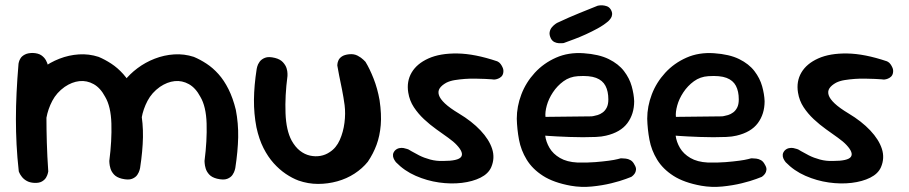

<svg xmlns="http://www.w3.org/2000/svg" viewBox="-20 -702 3484 736"><path d="M447 -17Q427 -22 417 -33Q407 -44 403.5 -56Q400 -68 399.5 -76.5Q399 -85 399 -85Q409 -163 407 -228.5Q405 -294 383 -331Q365 -365 339 -379.5Q313 -394 284.5 -391Q256 -388 228 -369Q197 -347 180.5 -315.5Q164 -284 158 -250.5Q152 -217 151 -186Q151 -156 151 -133.5Q151 -111 152 -94Q153 -77 153 -64Q153 -64 153 -59Q153 -54 150 -47Q147 -40 139 -34Q131 -28 115 -27Q101 -26 90 -33Q79 -40 72.5 -47.5Q66 -55 66 -55Q56 -72 55 -88Q54 -104 55 -125Q56 -146 52 -176Q49 -213 49.5 -243Q50 -273 54 -298Q58 -323 67 -346Q76 -369 92 -392Q112 -418 142 -440.5Q172 -463 208 -477Q244 -491 282.5 -493.5Q321 -496 358 -484Q382 -474 406.5 -458Q431 -442 452.5 -418Q474 -394 491 -360Q508 -326 519 -281Q529 -229 528 -176Q527 -123 517 -58Q517 -58 515 -50Q513 -42 506.5 -32Q500 -22 486 -16.5Q472 -11 447 -17ZM111 -1Q94 -2 82.5 -8.5Q71 -15 64 -24Q57 -33 54.5 -39Q52 -45 52 -45Q46 -99 43.5 -148Q41 -197 41 -245.5Q41 -294 43.5 -346Q46 -398 51 -458Q51 -458 52.5 -464.5Q54 -471 59 -479Q64 -487 75.5 -493Q87 -499 106 -499Q127 -498 138.5 -490Q150 -482 156 -471Q162 -460 163.5 -452Q165 -444 165 -444Q162 -395 160 -348.5Q158 -302 158 -254.5Q158 -207 159.5 -155.5Q161 -104 165 -45Q165 -45 163.5 -38Q162 -31 157 -22Q152 -13 141 -6.5Q130 0 111 -1ZM812 -17Q792 -22 782 -33Q772 -44 768.5 -56Q765 -68 764.5 -76.5Q764 -85 764 -85Q774 -163 772 -228.5Q770 -294 748 -331Q730 -365 704 -379.5Q678 -394 649.5 -391Q621 -388 593 -369Q562 -347 545.5 -315.5Q529 -284 523 -250.5Q517 -217 516 -186Q516 -156 515.5 -137Q515 -118 514 -104.5Q513 -91 512 -76Q512 -76 511.5 -70Q511 -64 508.5 -56Q506 -48 498.5 -41.5Q491 -35 476 -34Q461 -33 450.5 -40Q440 -47 435 -54Q430 -61 430 -61Q424 -74 422.5 -90.5Q421 -107 421.5 -128.5Q422 -150 421 -177Q418 -214 417.5 -243.5Q417 -273 420 -298Q423 -323 432 -346Q441 -369 457 -392Q477 -418 507 -440.5Q537 -463 573 -477Q609 -491 647.5 -493.5Q686 -496 723 -484Q747 -474 771.5 -458Q796 -442 817.5 -418Q839 -394 856 -360Q873 -326 884 -281Q894 -229 893 -176Q892 -123 882 -58Q882 -58 880 -50Q878 -42 871.5 -32Q865 -22 851 -16.5Q837 -11 812 -17Z M1124 -10Q1100 -19 1075.5 -35.5Q1051 -52 1029 -76.5Q1007 -101 990 -134.5Q973 -168 963 -214Q953 -266 953.5 -320Q954 -374 964 -438Q964 -438 966 -446.5Q968 -455 975 -465Q982 -475 996 -480.5Q1010 -486 1034 -480Q1054 -475 1064.5 -463.5Q1075 -452 1078.5 -440.5Q1082 -429 1082 -420Q1082 -411 1082 -411Q1072 -334 1074.5 -268Q1077 -202 1098 -163Q1112 -138 1130 -124Q1148 -110 1168.5 -105.5Q1189 -101 1208.5 -104.5Q1228 -108 1244 -119Q1269 -135 1282.5 -165.5Q1296 -196 1300.5 -231.5Q1305 -267 1301 -299Q1297 -329 1291 -359Q1285 -389 1280 -413Q1275 -437 1273 -451Q1273 -451 1273.5 -457Q1274 -463 1277.5 -471Q1281 -479 1290.5 -485.5Q1300 -492 1318 -494Q1337 -496 1351 -488.5Q1365 -481 1373 -473Q1381 -465 1381 -465Q1397 -439 1412 -401Q1427 -363 1435 -318Q1443 -264 1439.5 -222.5Q1436 -181 1423.5 -147Q1411 -113 1390 -82Q1369 -56 1339 -36.5Q1309 -17 1273 -7Q1237 3 1199 3Q1161 3 1124 -10Z M1679 -85Q1736 -85 1747.5 -100.5Q1759 -116 1731 -146Q1719 -159 1698 -174Q1677 -189 1652.5 -206.5Q1628 -224 1605.5 -245Q1583 -266 1566.5 -291Q1550 -316 1545 -347Q1538 -390 1558 -424Q1578 -458 1622.5 -478Q1667 -498 1733.5 -497Q1800 -496 1886 -467Q1886 -467 1890.5 -464.5Q1895 -462 1899.5 -456Q1904 -450 1907.5 -441.5Q1911 -433 1909 -422Q1907 -413 1901.5 -408Q1896 -403 1889.5 -400.5Q1883 -398 1878.5 -397.5Q1874 -397 1874 -397Q1874 -397 1864.5 -398Q1855 -399 1839 -399.5Q1823 -400 1803 -400.5Q1783 -401 1762.5 -399.5Q1742 -398 1723.5 -395Q1705 -392 1691 -385Q1673 -375 1665.5 -363.5Q1658 -352 1662.5 -337.5Q1667 -323 1685.5 -305.5Q1704 -288 1739 -267Q1789 -237 1822 -202Q1855 -167 1866.5 -131.5Q1878 -96 1863 -61Q1852 -36 1822 -21Q1792 -6 1750.5 -1Q1709 4 1663 -2.5Q1617 -9 1573.5 -28Q1530 -47 1498 -80Q1498 -80 1495 -84Q1492 -88 1489 -94.5Q1486 -101 1486.5 -109Q1487 -117 1494 -125Q1501 -132 1510 -134Q1519 -136 1527 -134.5Q1535 -133 1540.5 -131Q1546 -129 1546 -129Q1546 -129 1557 -122.5Q1568 -116 1586.5 -106.5Q1605 -97 1629 -90.5Q1653 -84 1679 -85Z M2168 10Q2102 -2 2061.5 -28Q2021 -54 1999 -90Q1977 -126 1969.5 -166.5Q1962 -207 1961 -247Q1961 -294 1978.5 -340Q1996 -386 2030 -423Q2064 -460 2111.5 -481Q2159 -502 2217 -498Q2276 -494 2313.5 -475.5Q2351 -457 2372 -429.5Q2393 -402 2401.5 -371.5Q2410 -341 2411 -314Q2411 -265 2385 -230Q2359 -195 2303 -182Q2287 -178 2264 -177Q2241 -176 2214.5 -176Q2188 -176 2162.5 -177Q2137 -178 2116.5 -179Q2096 -180 2083 -181Q2070 -182 2070 -182Q2073 -158 2086.5 -135Q2100 -112 2126.5 -96.5Q2153 -81 2193 -79Q2231 -78 2261.5 -80.5Q2292 -83 2314 -86Q2336 -89 2347.5 -92Q2359 -95 2359 -95Q2359 -95 2364.5 -95Q2370 -95 2379 -94Q2388 -93 2397 -88Q2406 -83 2412 -71Q2419 -60 2418 -51Q2417 -42 2412.5 -36Q2408 -30 2404 -27Q2400 -24 2400 -24Q2400 -24 2379 -16Q2358 -8 2323.5 0.5Q2289 9 2248.5 13Q2208 17 2168 10ZM2071 -254 2248 -256Q2248 -256 2254.5 -257Q2261 -258 2271 -261Q2281 -264 2290.5 -271Q2300 -278 2306 -290Q2312 -302 2312 -321Q2312 -352 2301 -373Q2290 -394 2265 -403.5Q2240 -413 2195 -410Q2164 -408 2140 -390.5Q2116 -373 2099.5 -348Q2083 -323 2076 -297.5Q2069 -272 2071 -254ZM2141 -537Q2141 -537 2135.5 -536.5Q2130 -536 2121.5 -536.5Q2113 -537 2105 -541Q2097 -545 2092 -554Q2085 -568 2087 -579Q2089 -590 2096 -598Q2103 -606 2109 -610Q2115 -614 2115 -614Q2164 -637 2201.5 -652Q2239 -667 2271 -680Q2271 -680 2276.5 -681Q2282 -682 2290 -681.5Q2298 -681 2306.5 -678Q2315 -675 2321 -666Q2327 -656 2326.5 -647.5Q2326 -639 2322 -633Q2318 -627 2314.5 -623.5Q2311 -620 2311 -620Q2293 -605 2271 -593Q2249 -581 2226 -570.5Q2203 -560 2181.5 -552Q2160 -544 2141 -537Z M2668 10Q2602 -2 2561.5 -28Q2521 -54 2499 -90Q2477 -126 2469.5 -166.5Q2462 -207 2461 -247Q2461 -294 2478.5 -340Q2496 -386 2530 -423Q2564 -460 2611.5 -481Q2659 -502 2717 -498Q2776 -494 2813.5 -475.5Q2851 -457 2872 -429.5Q2893 -402 2901.5 -371.5Q2910 -341 2911 -314Q2911 -265 2885 -230Q2859 -195 2803 -182Q2787 -178 2764 -177Q2741 -176 2714.5 -176Q2688 -176 2662.5 -177Q2637 -178 2616.5 -179Q2596 -180 2583 -181Q2570 -182 2570 -182Q2573 -158 2586.5 -135Q2600 -112 2626.5 -96.5Q2653 -81 2693 -79Q2731 -78 2761.5 -80.5Q2792 -83 2814 -86Q2836 -89 2847.5 -92Q2859 -95 2859 -95Q2859 -95 2864.5 -95Q2870 -95 2879 -94Q2888 -93 2897 -88Q2906 -83 2912 -71Q2919 -60 2918 -51Q2917 -42 2912.5 -36Q2908 -30 2904 -27Q2900 -24 2900 -24Q2900 -24 2879 -16Q2858 -8 2823.5 0.5Q2789 9 2748.5 13Q2708 17 2668 10ZM2571 -254 2748 -256Q2748 -256 2754.5 -257Q2761 -258 2771 -261Q2781 -264 2790.5 -271Q2800 -278 2806 -290Q2812 -302 2812 -321Q2812 -352 2801 -373Q2790 -394 2765 -403.5Q2740 -413 2695 -410Q2664 -408 2640 -390.5Q2616 -373 2599.5 -348Q2583 -323 2576 -297.5Q2569 -272 2571 -254Z M3173 -85Q3230 -85 3241.5 -100.5Q3253 -116 3225 -146Q3213 -159 3192 -174Q3171 -189 3146.5 -206.5Q3122 -224 3099.5 -245Q3077 -266 3060.5 -291Q3044 -316 3039 -347Q3032 -390 3052 -424Q3072 -458 3116.5 -478Q3161 -498 3227.5 -497Q3294 -496 3380 -467Q3380 -467 3384.5 -464.5Q3389 -462 3393.5 -456Q3398 -450 3401.5 -441.5Q3405 -433 3403 -422Q3401 -413 3395.5 -408Q3390 -403 3383.5 -400.5Q3377 -398 3372.5 -397.5Q3368 -397 3368 -397Q3368 -397 3358.5 -398Q3349 -399 3333 -399.5Q3317 -400 3297 -400.5Q3277 -401 3256.5 -399.5Q3236 -398 3217.5 -395Q3199 -392 3185 -385Q3167 -375 3159.5 -363.5Q3152 -352 3156.5 -337.5Q3161 -323 3179.5 -305.5Q3198 -288 3233 -267Q3283 -237 3316 -202Q3349 -167 3360.5 -131.5Q3372 -96 3357 -61Q3346 -36 3316 -21Q3286 -6 3244.5 -1Q3203 4 3157 -2.5Q3111 -9 3067.5 -28Q3024 -47 2992 -80Q2992 -80 2989 -84Q2986 -88 2983 -94.5Q2980 -101 2980.5 -109Q2981 -117 2988 -125Q2995 -132 3004 -134Q3013 -136 3021 -134.5Q3029 -133 3034.5 -131Q3040 -129 3040 -129Q3040 -129 3051 -122.5Q3062 -116 3080.5 -106.5Q3099 -97 3123 -90.5Q3147 -84 3173 -85Z"/></svg>

Font: Sour Gummy Medium
Style: Regular
Weight: 500
Designer: Stefie Justprince
Foundry: Eifetstype
Version: Version 1.000